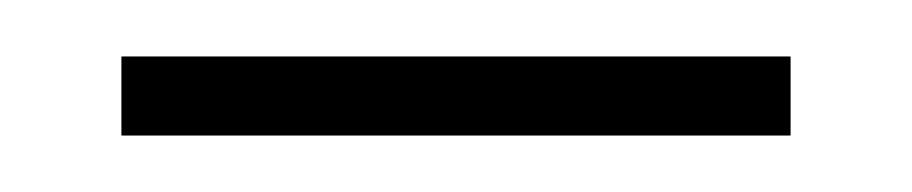

<svg xmlns="http://www.w3.org/2000/svg" viewBox="-20 -307 323 68"><path d="M23 -259V-287H260V-259Z"/></svg>

Font: Noto Serif Lao SemiCondensed Thin
Style: Regular
Weight: 100
Width: 4
Designer: Monotype Design Team
Foundry: Monotype Imaging Inc.
Version: Version 2.003; ttfautohint (v1.8.4.7-5d5b)